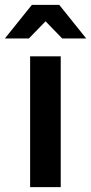

<svg xmlns="http://www.w3.org/2000/svg" viewBox="-41 -764 372 784"><path d="M201 -744H89L-21 -607H77L145 -677L213 -607H311ZM82 0H207V-534H82Z"/></svg>

Font: Montserrat Lite SemiBold
Style: Regular
Weight: 600
Designer: Julieta Ulanovsky
Foundry: Julieta Ulanovsky
Version: Version 7.200;PS 007.200;hotconv 1.0.88;makeotf.lib2.5.64775